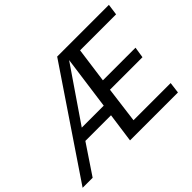

<svg xmlns="http://www.w3.org/2000/svg" viewBox="-157 -1014 1286 1286"><g transform="rotate(-45 486.5 -371.0)"><path d="M549 -79 582 -335H890L902 -413H593L627 -663H968L979 -742H489L-12 0H83L223 -209H466L437 0H891L901 -79ZM269 -289 529 -669 477 -289Z"/></g></svg>

Font: Cheyenne Sans
Style: Italic
Weight: 400
Italic angle: -8.13011°
Designer: The Public Sans project authors (U.S. Web Design System), Libre Franklin designed by Pablo Impallari and Rodrigo Fuenzal
Foundry: The Cheyenne Sans Project Authors
Version: Version 2.007